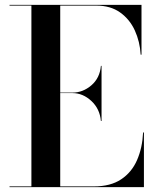

<svg xmlns="http://www.w3.org/2000/svg" viewBox="-20 -770 641 790"><path d="M395.2 -272Q390.8 -322.2 355.9 -354.6Q321 -387 278.2 -387H227.8V-3H366.2Q434.8 -3 478.4 -32.1Q522.1 -61.1 543.9 -111.3Q565.8 -161.5 568.8 -225H572.2V0H19.2V-3H109.2V-747H19.2V-750H562.2V-545H558.8Q555.8 -598.5 534.8 -644.6Q513.8 -690.6 474.2 -718.8Q434.8 -747 376.2 -747H227.8V-389H278.2Q321 -389 355.9 -418.9Q390.8 -448.8 395.2 -499H397.8V-272Z"/></svg>

Font: Bodoni* 72 Medium
Style: Regular
Weight: 500
Version: Version 1.002; ttfautohint (v0.97) -l 8 -r 50 -G 200 -x 14 -